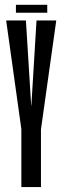

<svg xmlns="http://www.w3.org/2000/svg" viewBox="-20 -758 254 778"><path d="M66.5 0H146V-234L208 -675H128L107 -329H106.5L85 -675H5L66.5 -235ZM44.5 -706.5H171.5V-738.5H44.5Z"/></svg>

Font: Anybody UltraCondensed
Style: Regular
Weight: 400
Width: 1
Version: Version 1.113;gftools[0.9.25]